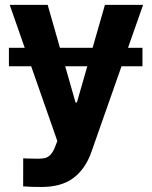

<svg xmlns="http://www.w3.org/2000/svg" viewBox="-20 -550 608 769"><path d="M550.6 -284.6H15.7V-358.6H550.6ZM72.7 196.4 73 83.9Q79.1 84.3 85 84.7Q91 85 97.3 85Q111 85.6 131.4 85.7Q148.9 85.7 160.5 82.9Q172.1 80.1 182.4 69.6Q192.6 59 201 37.2L209.6 14.8L18.9 -530.4H171L282.5 -139.6H288L400.2 -530.4H553.1L346.2 58.3Q322.5 126.2 274.5 162.5Q226.5 198.9 146.3 198.9Q98.9 198.9 72.7 196.4Z"/></svg>

Font: Pretendard Variable
Style: Regular
Weight: 400
Designer: Base glyphs from Inter by Rasmus Andersson; Hangul glyphs from Noto Sans CJK(Source Han Sans) by Jang Soo-young and Kang
Foundry: Kil Hyung-jin
Version: Version 1.100;FEAKit 1.0